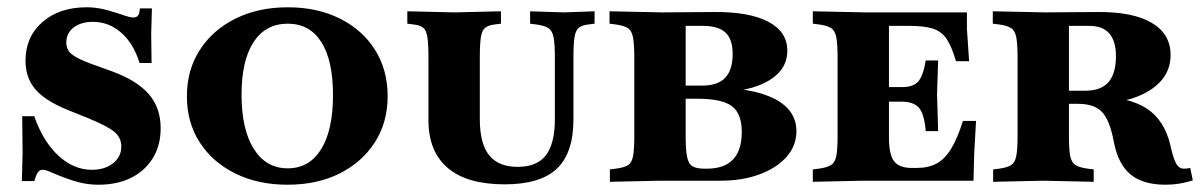

<svg xmlns="http://www.w3.org/2000/svg" viewBox="-20 -496 3294 527"><path d="M250 11Q223 11 197 4.5Q171 -2 130 -19Q114 -26 108 -28Q102 -30 97 -30Q89 -30 84 -23Q79 -16 74 1H40L42 -74L41 -177H74Q98 -108 140 -69Q182 -30 232 -30Q268 -30 290.5 -48Q313 -66 313 -94Q313 -118 294 -134Q275 -150 221 -172L164 -195Q103 -220 76.5 -251.5Q50 -283 50 -329Q50 -395 96.5 -435.5Q143 -476 218 -476Q238 -476 258 -472Q278 -468 308 -458Q325 -452 333 -450Q341 -448 346 -448Q355 -448 359 -453.5Q363 -459 364 -473H397L395 -404L396 -323H363Q347 -376 313 -406Q279 -436 235 -436Q202 -436 182 -420.5Q162 -405 162 -379Q162 -360 176 -348Q190 -336 227 -322L288 -300Q356 -275 388.5 -237.5Q421 -200 421 -144Q421 -97 399.5 -62Q378 -27 340 -8Q302 11 250 11Z M769 11Q688 11 625.5 -20Q563 -51 528 -105.5Q493 -160 493 -232Q493 -304 528.5 -359Q564 -414 626.5 -445Q689 -476 770 -476Q851 -476 913 -445Q975 -414 1009.5 -359Q1044 -304 1044 -232Q1044 -160 1009 -105.5Q974 -51 912.5 -20Q851 11 769 11ZM770 -34Q829 -34 861.5 -86.5Q894 -139 894 -235Q894 -330 862 -380.5Q830 -431 770 -431Q709 -431 676 -380.5Q643 -330 643 -236Q643 -141 676.5 -87.5Q710 -34 770 -34Z M1365 10Q1262 10 1209 -35Q1156 -80 1156 -166V-338Q1156 -376 1153 -394.5Q1150 -413 1141.5 -420Q1133 -427 1114 -429L1098 -431V-465L1228 -462L1355 -465V-431L1339 -429Q1321 -427 1312 -420Q1303 -413 1300 -394.5Q1297 -376 1297 -338V-169Q1297 -102 1322.5 -70Q1348 -38 1401 -38Q1454 -38 1478.5 -70Q1503 -102 1503 -169V-338Q1503 -375 1499.5 -393.5Q1496 -412 1485 -419Q1474 -426 1451 -429L1435 -431V-465L1528 -462L1612 -465V-431L1596 -429Q1578 -427 1569 -420Q1560 -413 1557 -394.5Q1554 -376 1554 -338V-169Q1554 -76 1508.5 -33Q1463 10 1365 10Z M1654 3V-31L1670 -33Q1693 -36 1703.5 -42.5Q1714 -49 1717.5 -67Q1721 -85 1721 -122V-338Q1721 -375 1717.5 -393.5Q1714 -412 1703 -419Q1692 -426 1669 -429L1653 -431V-465L1797 -462L1939 -463Q2036 -464 2088.5 -436.5Q2141 -409 2141 -357Q2141 -304 2088 -273.5Q2035 -243 1943 -243L1938 -254Q2045 -256 2105.5 -225Q2166 -194 2166 -136Q2166 -96 2139 -65.5Q2112 -35 2065 -17.5Q2018 0 1957 0H1792ZM1914 -33H1920Q2016 -33 2016 -134Q2016 -184 1989 -204.5Q1962 -225 1894 -225H1814V-261H1907Q1950 -261 1970.5 -282.5Q1991 -304 1991 -348Q1991 -388 1971.5 -406.5Q1952 -425 1908 -425H1862V-122Q1862 -84 1866 -65Q1870 -46 1881 -39.5Q1892 -33 1914 -33Z M2211 3V-31L2227 -33Q2250 -36 2261 -43Q2272 -50 2275.5 -68Q2279 -86 2279 -122V-338Q2279 -375 2275.5 -393.5Q2272 -412 2261 -419Q2250 -426 2227 -429L2211 -431V-465L2355 -462H2634V-417L2640 -328H2604Q2592 -369 2578 -389.5Q2564 -410 2540.5 -417.5Q2517 -425 2476 -425H2420V-119Q2420 -72 2434 -53.5Q2448 -35 2483 -35H2496Q2528 -35 2550.5 -47Q2573 -59 2590.5 -87.5Q2608 -116 2623 -164H2659L2654 -74L2652 0H2349ZM2521 -136Q2517 -183 2502.5 -200Q2488 -217 2454 -217H2404V-257H2457Q2487 -257 2500.5 -272.5Q2514 -288 2521 -330H2555L2552 -237L2555 -136Z M3179 11Q3118 11 3084 -16.5Q3050 -44 3038 -103L3036 -113Q3025 -168 3004 -189.5Q2983 -211 2939 -211H2866V-247H2959Q3002 -247 3022.5 -270.5Q3043 -294 3043 -342Q3043 -425 2970 -425H2914V-122Q2914 -86 2917.5 -68Q2921 -50 2932 -43Q2943 -36 2966 -33L2982 -31V3L2844 0L2706 3V-31L2722 -33Q2745 -36 2755.5 -43Q2766 -50 2769.5 -68Q2773 -86 2773 -122V-338Q2773 -375 2769.5 -393.5Q2766 -412 2755 -419Q2744 -426 2721 -429L2705 -431V-465L2849 -462L2991 -463Q3089 -464 3141 -433.5Q3193 -403 3193 -345Q3193 -284 3135 -247.5Q3077 -211 2979 -211V-232Q3077 -231 3127 -198.5Q3177 -166 3193 -95L3195 -86Q3202 -57 3209.5 -45Q3217 -33 3229 -33Q3233 -33 3238 -33.5Q3243 -34 3247 -35L3254 -1Q3218 11 3179 11Z"/></svg>

Font: Baskervville SC
Style: Regular
Weight: 400
Designer: Alexis Faudot, Rémi Forte, Morgane Pierson, Rafael Ribas, Tanguy Vanlaeys, Rosalie Wagner, Thomas Huot-Marchand
Foundry: ANRT
Version: Version 1.100